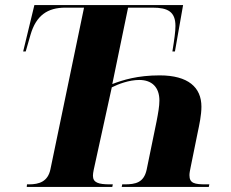

<svg xmlns="http://www.w3.org/2000/svg" viewBox="-20 -734 906 754"><path d="M85 0H421L423 -10H412C366 -10 345 -17 345 -44C345 -50 346 -57 348 -67L419 -391C445 -404 487 -420 527 -420C576 -420 606 -392 606 -339C606 -317 601 -289 595 -258L556 -68C545 -17 513 -10 469 -10H460L458 0H800L802 -10H789C744 -10 724 -14 724 -46C724 -55 726 -64 729 -79L756 -212C763 -245 771 -282 771 -315C771 -391 719 -438 607 -438C520 -438 463 -420 421 -404L483 -704H579C639 -704 669 -688 669 -632C669 -611 665 -581 657 -532H667L699 -714H115L71 -532H81L100 -598C122 -673 166 -704 237 -704H310L178 -69C168 -21 134 -10 94 -10H86Z"/></svg>

Font: Noto Serif Display SemiCondensed ExtraBold
Style: Italic
Weight: 800
Width: 4
Italic angle: -12°
Designer: Monotype Design Team
Foundry: Monotype Imaging Inc.
Version: Version 2.009